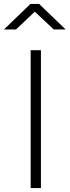

<svg xmlns="http://www.w3.org/2000/svg" viewBox="-66 -951 352 971"><path d="M89 0V-697H141V0ZM-46 -802 88 -931H132L266 -802H206L110 -892L15 -802Z"/></svg>

Font: TitilliumText
Style: Light
Weight: 300
Designer: Accademia di Belle Arti di Urbino and others
Foundry: Accademia di Belle Arti di Urbino and others.
Version: Version 60.001